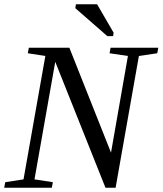

<svg xmlns="http://www.w3.org/2000/svg" viewBox="-27 -878 761 898"><path d="M571.3 -616.2 485.4 -628.9 490.2 -654.8H713.4L708.5 -628.9L622.6 -616.2L513.7 0H466.3L231.4 -588.9L134.3 -39.1L220.2 -25.9L215.3 0H-7.3L-2.4 -25.9L83 -39.1L185.1 -616.2L103 -628.9L107.9 -654.8H297.4L492.2 -164.1ZM475.1 -709 325.2 -839.8 328.1 -857.9H427.2L504.4 -725.1L502 -709Z"/></svg>

Font: Liberation Serif
Style: Italic
Weight: 400
Italic angle: -16.333°
Designer: Steve Matteson
Foundry: Ascender Corporation
Version: Version 2.1.5